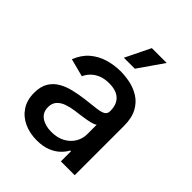

<svg xmlns="http://www.w3.org/2000/svg" viewBox="-215 -871 1001 1001"><g transform="rotate(45 285.5 -370.5)"><path d="M230.5 11.7Q178.2 11.7 136.2 -7.6Q94.2 -26.9 69.8 -64Q45.4 -101.1 45.4 -154.3Q45.4 -200.7 63.2 -230.2Q81.1 -259.8 111.3 -277.3Q141.6 -294.9 179 -303.7Q216.3 -312.5 254.9 -317.4Q304.2 -322.8 334.7 -326.7Q365.2 -330.6 379.4 -339.1Q393.6 -347.7 393.6 -366.7V-369.1Q393.6 -400.4 381.6 -422.1Q369.6 -443.8 346.2 -455.1Q322.8 -466.3 288.1 -466.3Q252.4 -466.3 227.1 -455.6Q201.7 -444.8 185.1 -427.5Q168.5 -410.2 160.6 -391.1L61 -417Q80.1 -466.3 114.7 -496.1Q149.4 -525.9 193.8 -539.3Q238.3 -552.7 286.6 -552.7Q319.3 -552.7 356 -545.2Q392.6 -537.6 425.3 -517.3Q458 -497.1 478.5 -459.5Q499 -421.9 499 -362.3V0H397V-74.7H391.6Q381.3 -54.7 360.8 -34.7Q340.3 -14.6 308.1 -1.5Q275.9 11.7 230.5 11.7ZM252.9 -73.2Q297.4 -73.2 328.9 -90.6Q360.4 -107.9 377.2 -136.2Q394 -164.6 394 -196.3V-267.1Q388.2 -261.7 371.8 -256.8Q355.5 -252 334.7 -248.5Q314 -245.1 294.4 -242.4Q274.9 -239.7 261.7 -238.3Q231 -233.9 205.6 -224.9Q180.2 -215.8 164.8 -198.5Q149.4 -181.2 149.4 -152.8Q149.4 -113.3 178.7 -93.3Q208 -73.2 252.9 -73.2ZM247.1 -614.3 314.9 -752.9H424.3L328.1 -614.3Z"/></g></svg>

Font: Inter V
Style: Weight 500 Optical size 14.0
Weight: 500
Designer: Rasmus Andersson
Foundry: rsms
Version: Version 4.000;git-4fc901f